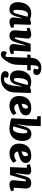

<svg xmlns="http://www.w3.org/2000/svg" viewBox="1850 -2672 1052 4793"><g transform="rotate(90 2376.5 -276.0)"><path d="M587 -135Q586 -115 590.5 -103.5Q595 -92 613 -92Q624 -92 636.5 -95.5Q649 -99 658 -104L677 -34Q664 -24 639.5 -12.5Q615 -1 585.5 6.5Q556 14 526 14Q474 14 441.5 -14.5Q409 -43 417 -106L439 -284L428 -285L402 -190Q386 -134 366.5 -87.5Q347 -41 311.5 -13.5Q276 14 212 14Q124 14 79.5 -43Q35 -100 35 -193Q35 -292 68 -367.5Q101 -443 163 -486Q225 -529 314 -529Q364 -529 400 -519Q436 -509 454 -500L557 -527L600 -509ZM266 -82Q281 -82 292.5 -94Q304 -106 317.5 -145.5Q331 -185 353 -267L398 -436Q391 -440 376.5 -444Q362 -448 345 -448Q311 -448 287.5 -425Q264 -402 251 -363Q238 -324 232 -274.5Q226 -225 226 -173Q226 -116 237 -99Q248 -82 266 -82Z M670 -483Q688 -493 718 -504Q748 -515 780.5 -522Q813 -529 839 -529Q893 -529 920.5 -501.5Q948 -474 942 -420L916 -160Q914 -137 917 -127.5Q920 -118 933 -118Q945 -118 953 -135Q961 -152 975 -197L1073 -515H1270L1247 -121Q1246 -89 1267 -89Q1279 -89 1291.5 -93Q1304 -97 1314 -101L1334 -29Q1308 -12 1265.5 1Q1223 14 1187 14Q1130 14 1101 -17.5Q1072 -49 1081 -110L1118 -375L1108 -377L1033 -132Q1007 -49 966 -17.5Q925 14 866 14Q802 14 767 -25Q732 -64 737 -132L756 -389Q757 -411 750.5 -418.5Q744 -426 731 -426Q714 -426 691 -414Z M1678 -710Q1640 -710 1627.5 -678Q1615 -646 1612 -602L1607 -515H1739L1734 -430H1606L1597 -181Q1595 -117 1581.5 -67Q1568 -17 1544 28Q1520 73 1486 122Q1451 172 1415 201Q1379 230 1335 230Q1303 230 1279.5 210.5Q1256 191 1256 161Q1256 142 1266.5 120Q1277 98 1298 78L1346 105Q1397 133 1401 80Q1403 51 1404 29Q1405 7 1406 -33L1421 -430H1342L1350 -508L1424 -516L1427 -559Q1432 -623 1465 -673.5Q1498 -724 1551.5 -753Q1605 -782 1672 -782Q1717 -782 1758.5 -770Q1800 -758 1826.5 -733Q1853 -708 1853 -667Q1853 -628 1831.5 -604Q1810 -580 1765 -580Q1746 -580 1724.5 -588Q1703 -596 1692 -610L1705 -650Q1715 -682 1708.5 -696Q1702 -710 1678 -710Z M2142 -284 2132 -285 2101 -175Q2082 -106 2055 -67.5Q2028 -29 1993 -13.5Q1958 2 1914 2Q1848 2 1809.5 -27.5Q1771 -57 1754.5 -103Q1738 -149 1738 -200Q1738 -295 1771.5 -369.5Q1805 -444 1869 -486.5Q1933 -529 2023 -529Q2052 -529 2091 -522Q2130 -515 2161 -500L2257 -528L2303 -510L2287 -95Q2283 -1 2238 72.5Q2193 146 2115 188Q2037 230 1933 230Q1855 230 1805.5 201Q1756 172 1756 117Q1756 83 1779 58.5Q1802 34 1842 34Q1853 34 1870 38Q1887 42 1903 49Q1919 56 1926 64L1916 91Q1910 108 1909 121Q1908 134 1918 142Q1928 150 1956 150Q2009 150 2042.5 117Q2076 84 2094.5 26.5Q2113 -31 2121 -107ZM1969 -94Q1987 -94 2000.5 -111.5Q2014 -129 2030.5 -177.5Q2047 -226 2071 -319L2102 -436Q2092 -441 2077 -444.5Q2062 -448 2049 -448Q2017 -448 1994 -425.5Q1971 -403 1956.5 -366Q1942 -329 1935 -283.5Q1928 -238 1928 -193Q1928 -143 1935.5 -118.5Q1943 -94 1969 -94Z M2679 -529Q2763 -529 2811.5 -494Q2860 -459 2860 -395Q2860 -355 2843.5 -324Q2827 -293 2783 -267.5Q2739 -242 2659 -220L2573 -196Q2580 -150 2607.5 -128Q2635 -106 2671 -106Q2703 -106 2738.5 -121Q2774 -136 2806 -160L2855 -86Q2823 -50 2782 -28Q2741 -6 2699 4Q2657 14 2622 14Q2550 14 2495 -13.5Q2440 -41 2408.5 -94Q2377 -147 2377 -225Q2377 -323 2414 -391Q2451 -459 2519 -494Q2587 -529 2679 -529ZM2690 -394Q2690 -423 2679.5 -435Q2669 -447 2653 -447Q2623 -447 2600 -411.5Q2577 -376 2570 -288L2615 -300Q2652 -311 2671 -330.5Q2690 -350 2690 -394Z M3193 14Q3165 14 3127.5 10Q3090 6 3052 -1Q3014 -8 2982 -16.5Q2950 -25 2934 -34L2960 -670L2877 -687L2883 -767H3112L3129 -756L3117 -425L3083 -190L3092 -188L3129 -328Q3158 -437 3202.5 -485Q3247 -533 3327 -533Q3414 -533 3456.5 -470Q3499 -407 3499 -306Q3499 -203 3459 -131.5Q3419 -60 3350 -23Q3281 14 3193 14ZM3269 -433Q3256 -433 3246.5 -426.5Q3237 -420 3229 -401Q3221 -382 3209.5 -344.5Q3198 -307 3181 -244L3136 -83Q3145 -79 3159.5 -75Q3174 -71 3192 -71Q3225 -71 3247.5 -96Q3270 -121 3283.5 -160.5Q3297 -200 3303 -244.5Q3309 -289 3309 -329Q3309 -377 3302.5 -405Q3296 -433 3269 -433Z M3868 -529Q3952 -529 4000.5 -494Q4049 -459 4049 -395Q4049 -355 4032.5 -324Q4016 -293 3972 -267.5Q3928 -242 3848 -220L3762 -196Q3769 -150 3796.5 -128Q3824 -106 3860 -106Q3892 -106 3927.5 -121Q3963 -136 3995 -160L4044 -86Q4012 -50 3971 -28Q3930 -6 3888 4Q3846 14 3811 14Q3739 14 3684 -13.5Q3629 -41 3597.5 -94Q3566 -147 3566 -225Q3566 -323 3603 -391Q3640 -459 3708 -494Q3776 -529 3868 -529ZM3879 -394Q3879 -423 3868.5 -435Q3858 -447 3842 -447Q3812 -447 3789 -411.5Q3766 -376 3759 -288L3804 -300Q3841 -311 3860 -330.5Q3879 -350 3879 -394Z M4753 -32Q4739 -21 4710 -10.5Q4681 0 4648 7Q4615 14 4588 14Q4529 14 4502 -14.5Q4475 -43 4480 -95L4505 -359Q4507 -381 4502 -389Q4497 -397 4487 -397Q4476 -397 4469.5 -390.5Q4463 -384 4457 -366Q4451 -348 4440 -312L4350 0H4152L4168 -394Q4169 -426 4147 -426Q4139 -426 4128 -422.5Q4117 -419 4101 -413L4078 -491Q4088 -497 4114.5 -506Q4141 -515 4174 -522Q4207 -529 4239 -529Q4290 -529 4317 -502.5Q4344 -476 4338 -422L4304 -141L4315 -138L4381 -379Q4401 -451 4437.5 -490Q4474 -529 4553 -529Q4622 -529 4657 -489.5Q4692 -450 4686 -383L4668 -132Q4666 -110 4670.5 -99.5Q4675 -89 4691 -89Q4702 -89 4713 -93Q4724 -97 4731 -101Z"/></g></svg>

Font: Literata 12pt ExtraBold
Style: Italic
Weight: 800
Italic angle: -2°
Designer: Latin by Veronika Burian and Jose Scaglione. Greek by Irene Vlachou. Cyrillic by Vera Evstafieva
Foundry: TypeTogether
Version: Version 3.002